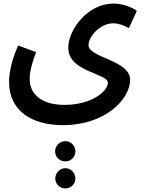

<svg xmlns="http://www.w3.org/2000/svg" viewBox="-20 -473 809 1080"><path d="M31 -11C31 151 161 231 333 231C575 231 712 83 712 -24C712 -135 478 -148 478 -219C478 -268 543 -342 618 -342C648 -342 681 -328 705 -315L750 -412C721 -433 670 -453 618 -453C475 -453 364 -308 364 -204C364 -67 587 -62 587 -7C587 37 500 117 342 117C222 117 147 63 147 -29C147 -70 159 -116 183 -180L82 -217C41 -125 31 -55 31 -11ZM348 435C379 435 404 410 404 379C404 347 379 321 348 321C315 321 290 347 290 379C290 410 315 435 348 435ZM348 587C379 587 404 562 404 531C404 500 379 473 348 473C316 473 291 500 291 531C291 562 316 587 348 587Z"/></svg>

Font: Noto Sans Arabic SemCond SemBd
Style: Regular
Weight: 600
Width: 4
Designer: Monotype Design Team, Nadine Chahine, Nizar Qandah and Khaled Hosny
Foundry: Monotype Imaging Inc.
Version: Version 2.012